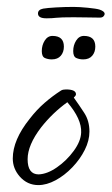

<svg xmlns="http://www.w3.org/2000/svg" viewBox="-20 -521 323 556"><path d="M91 15Q59 15 37 -10Q17 -33 17 -62Q17 -116 66 -177Q86 -203 109 -223Q132 -243 157 -259Q162 -262 171 -262Q200 -262 200 -248Q200 -244 194 -239V-238Q209 -217 224 -194Q239 -171 239 -140Q239 -114 225.5 -87Q212 -60 189.5 -36.5Q167 -13 141 1Q115 15 91 15ZM92 -16Q117 -17 145 -36.5Q173 -56 193.5 -84Q214 -112 215 -137Q217 -176 175 -225Q132 -194 99 -152Q60 -101 60 -60Q60 -16 92 -16ZM221 -349Q210 -349 201 -353Q192 -357 192 -373Q192 -390 200.5 -403.5Q209 -417 223 -417Q256 -417 256 -386Q256 -370 247 -359.5Q238 -349 221 -349ZM130 -349Q119 -349 110 -353Q101 -357 101 -373Q101 -390 109.5 -403.5Q118 -417 132 -417Q165 -417 165 -386Q165 -370 156 -359.5Q147 -349 130 -349ZM114 -468Q90 -468 90 -482Q90 -493 105 -496Q116 -498 142 -499.5Q168 -501 193 -501Q209 -501 234.5 -498.5Q260 -496 269 -493Q283 -488 283 -481Q283 -477 279.5 -473.5Q276 -470 269 -470Q253 -470 234 -470.5Q215 -471 193 -471Q156 -471 143 -469.5Q130 -468 117 -468Z"/></svg>

Font: Square Peg
Style: Regular
Weight: 400
Designer: Robert E. Leuschke
Foundry: Robert E. Leuschke
Version: Version 1.010; ttfautohint (v1.8.4.7-5d5b)